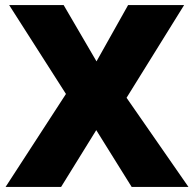

<svg xmlns="http://www.w3.org/2000/svg" viewBox="-20 -734 763 754"><path d="M720 0H497L358 -223L220 0H2L239 -365L16 -714H230L359 -493L483 -714H703L477 -350Z"/></svg>

Font: Noto Sans Lao Black
Style: Regular
Weight: 900
Designer: Monotype Design Team
Foundry: Monotype Imaging Inc.
Version: Version 2.003; ttfautohint (v1.8.4.7-5d5b)